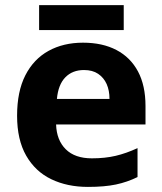

<svg xmlns="http://www.w3.org/2000/svg" viewBox="-20 -724 637 754"><path d="M306 -556.4Q382.4 -556.4 437.3 -527.6Q492.3 -498.8 521.9 -443.4Q551.4 -388 551.4 -307.7V-235.1H200.3Q202.3 -173.4 238.3 -137.8Q274.2 -102.2 340.8 -102.2Q392.4 -102.2 434 -112Q475.7 -121.8 520.1 -142.3V-28.7Q479.7 -8.8 435.1 0.6Q390.6 10 325.2 10Q244.3 10 181.6 -20.1Q118.8 -50.2 82.9 -112.6Q47.1 -175 47.1 -269.5Q47.1 -364.8 79.6 -428.4Q112.2 -492 170.6 -524.2Q228.9 -556.4 306 -556.4ZM309.9 -449Q264.6 -449 236.6 -420.4Q208.7 -391.8 203.5 -335.6H410Q410 -368.8 398.8 -394Q387.5 -419.1 365.4 -434.1Q343.3 -449 309.9 -449ZM465.9 -703.8V-606H133.6V-703.8Z"/></svg>

Font: Noto Sans Khmer UI
Style: Regular
Weight: 400
Designer: Danh Hong and the Monotype Design Team
Foundry: Monotype Imaging Inc.
Version: Version 2.002